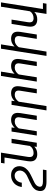

<svg xmlns="http://www.w3.org/2000/svg" viewBox="1470 -2284 993 4022"><g transform="rotate(-90 1967.0 -273.5)"><path d="M65.9 65.4Q65.9 101.1 95.5 115Q125 128.9 177.2 128.9H424.3L412.6 203.1H165.5Q81.1 203.1 28.3 173.3Q-24.4 143.6 -24.4 74.2Q-24.4 57.1 -22 43Q-14.2 -6.8 13.9 -41.5Q42 -76.2 77.4 -97.9Q112.8 -119.6 169.9 -146.5L183.6 -152.8L218.3 -168.5Q268.6 -189.9 303.7 -209.2Q338.9 -228.5 367.7 -259.5Q396.5 -290.5 403.3 -332.5Q404.8 -343.8 404.8 -354Q404.8 -383.3 392.8 -408.2Q380.9 -433.1 356.9 -448.5Q333 -463.9 298.8 -463.9Q259.3 -463.9 228 -444.8Q196.8 -425.8 177.7 -395.5Q158.7 -365.2 153.8 -332.5L150.9 -314H60.5L64 -336.9Q72.3 -387.7 103.3 -433.8Q134.3 -480 186.3 -509Q238.3 -538.1 305.7 -538.1Q367.2 -538.1 410.4 -514.2Q453.6 -490.2 475.1 -451.2Q496.6 -412.1 496.6 -366.7Q496.6 -353 494.1 -336.9Q484.4 -273.4 448.2 -228.8Q412.1 -184.1 367.7 -156.7Q323.2 -129.4 255.9 -97.7L235.8 -87.9L210.9 -76.7Q170.9 -58.6 144 -43.7Q117.2 -28.8 94.7 -4.9Q72.3 19 67.4 50.3Q65.9 58.6 65.9 65.4Z M1070.8 -528.3 987.3 0H900.9L907.2 -52.2Q875.5 -20.5 837.2 -5.4Q798.8 9.8 748 9.8Q677.2 9.8 637 -25.9Q596.7 -61.5 596.7 -136.2Q596.7 -159.7 601.1 -187.5L678.2 -675.8H554.2L565.9 -750H780.3L768.6 -675.8L690.9 -186.5Q688 -167.5 688 -152.3Q688 -106 710.4 -86.4Q732.9 -66.9 769.5 -66.9Q871.1 -66.9 919.4 -143.6L980 -528.3Z M1288.1 -377.4 1228.5 0H1138.2L1221.7 -528.3H1307.1L1299.8 -462.4Q1336.4 -500.5 1376.5 -519.3Q1416.5 -538.1 1464.4 -538.1Q1534.7 -538.1 1573.7 -504.2Q1612.8 -470.2 1612.8 -397.9Q1612.8 -372.6 1608.9 -348.6L1553.7 0H1462.9L1518.1 -347.2Q1521 -364.7 1521 -379.9Q1521 -422.9 1498.3 -442.4Q1475.6 -461.9 1430.7 -461.9Q1388.2 -461.9 1351.3 -439.2Q1314.5 -416.5 1288.1 -377.4Z M1847.2 -377.4 1755.4 203.1H1665L1780.8 -528.3H1866.2L1858.9 -462.4Q1895.5 -500.5 1935.5 -519.3Q1975.6 -538.1 2023.4 -538.1Q2093.8 -538.1 2132.8 -504.2Q2171.9 -470.2 2171.9 -397.9Q2171.9 -372.6 2168 -348.6L2112.8 0H2022L2077.1 -347.2Q2080.1 -364.7 2080.1 -379.9Q2080.1 -422.9 2057.4 -442.4Q2034.7 -461.9 1989.7 -461.9Q1947.3 -461.9 1910.4 -439.2Q1873.5 -416.5 1847.2 -377.4Z M2418 -377.4 2358.4 0H2268.1L2386.7 -750H2477.1L2432.1 -465.3Q2468.8 -502.4 2507.8 -520.3Q2546.9 -538.1 2594.2 -538.1Q2664.6 -538.1 2703.6 -504.2Q2742.7 -470.2 2742.7 -397.9Q2742.7 -372.6 2738.8 -348.6L2683.6 0H2592.8L2647.9 -347.2Q2650.9 -364.7 2650.9 -379.9Q2650.9 -422.9 2628.2 -442.4Q2605.5 -461.9 2560.5 -461.9Q2518.1 -461.9 2481.2 -439.2Q2444.3 -416.5 2418 -377.4Z M2988.8 -377.4 2897 203.1H2806.6L2957.5 -750H3047.9L3002.9 -465.3Q3039.6 -502.4 3078.6 -520.3Q3117.7 -538.1 3165 -538.1Q3235.4 -538.1 3274.4 -504.2Q3313.5 -470.2 3313.5 -397.9Q3313.5 -372.6 3309.6 -348.6L3254.4 0H3163.6L3218.8 -347.2Q3221.7 -364.7 3221.7 -379.9Q3221.7 -422.9 3199 -442.4Q3176.3 -461.9 3131.3 -461.9Q3088.9 -461.9 3052 -439.2Q3015.1 -416.5 2988.8 -377.4Z M3788.6 128.9H3912.1L3900.4 203.1H3686L3697.8 128.9L3726.6 -52.2Q3696.8 -21 3658.7 -5.6Q3620.6 9.8 3569.8 9.8Q3499 9.8 3458.7 -25.9Q3418.5 -61.5 3418.5 -136.2Q3418.5 -159.7 3422.9 -187.5L3476.6 -528.3H3566.9L3512.7 -186.5Q3509.8 -167.5 3509.8 -152.3Q3509.8 -106 3532.2 -86.4Q3554.7 -66.9 3591.3 -66.9Q3692.9 -66.9 3741.2 -143.6L3836.9 -750H3927.7Z"/></g></svg>

Font: Mardoto
Style: Italic
Weight: 400
Italic angle: -12°
Designer: Christian Robertson, Vahan Hovhannisyan
Foundry: Google
Version: Version 1.000